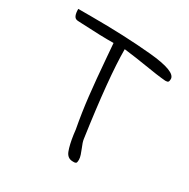

<svg xmlns="http://www.w3.org/2000/svg" viewBox="-142 -741 857 871"><g transform="rotate(30 286.5 -305.0)"><path d="M292 -106 289 -131Q274 -211 265 -290.5Q256 -370 247 -483L241 -557Q181 -556 70 -562L50 -563Q36 -564 30.5 -576.5Q25 -589 25 -611H94Q268 -611 408 -598Q548 -585 548 -545Q548 -534 544.5 -530Q541 -526 530 -526Q490 -529 406 -543Q387 -546 360 -550Q333 -554 299 -558Q299 -413 342 -112Q344 -97 356 -69Q361 -57 365.5 -43.5Q370 -30 370 -19Q370 -5 366 -2Q362 1 356.5 1Q351 1 349 1Q321 1 310 -28Q299 -57 292 -106Z"/></g></svg>

Font: Indie Flower
Style: Regular
Weight: 400
Designer: Kimberly Geswein
Foundry: Kimberly Geswein
Version: Version 2.000